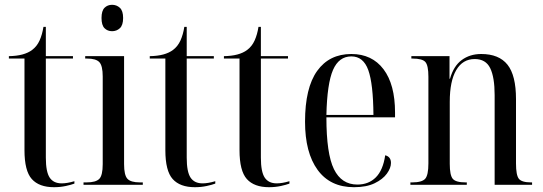

<svg xmlns="http://www.w3.org/2000/svg" viewBox="-20 -770 2261 800"><path d="M205 10Q143 10 112.5 -24Q82 -58 82 -144V-526H17V-536Q81 -537 114 -562Q134 -577 145 -601.5Q156 -626 161 -658H171V-536H284V-526H171V-113Q171 -54 187 -30Q203 -6 237 -6Q260 -6 290 -15V-5Q277 0 254 5Q231 10 205 10Z M447 -640Q428 -640 415.5 -652.5Q403 -665 403 -695Q403 -725 415.5 -737.5Q428 -750 447 -750Q466 -750 479.5 -737.5Q493 -725 493 -695Q493 -665 479.5 -652.5Q466 -640 447 -640ZM328 0V-10H341Q379 -10 393.5 -24.5Q408 -39 408 -86V-451Q408 -496 394 -511Q380 -526 343 -526H335V-536H497V-86Q497 -40 511 -25Q525 -10 563 -10H575V0Z M792 10Q730 10 699.5 -24Q669 -58 669 -144V-526H604V-536Q668 -537 701 -562Q721 -577 732 -601.5Q743 -626 748 -658H758V-536H871V-526H758V-113Q758 -54 774 -30Q790 -6 824 -6Q847 -6 877 -15V-5Q864 0 841 5Q818 10 792 10Z M1101 10Q1039 10 1008.5 -24Q978 -58 978 -144V-526H913V-536Q977 -537 1010 -562Q1030 -577 1041 -601.5Q1052 -626 1057 -658H1067V-536H1180V-526H1067V-113Q1067 -54 1083 -30Q1099 -6 1133 -6Q1156 -6 1186 -15V-5Q1173 0 1150 5Q1127 10 1101 10Z M1455 10Q1356 10 1303.5 -62Q1251 -134 1251 -263Q1251 -404 1301.5 -474.5Q1352 -545 1444 -545Q1530 -545 1578 -481.5Q1626 -418 1626 -301V-281H1340Q1340 -129 1371.5 -65Q1403 -1 1469 -1Q1516 -1 1546 -31Q1576 -61 1585 -123Q1609 -117 1609 -91Q1609 -70 1592 -46.5Q1575 -23 1541 -6.5Q1507 10 1455 10ZM1536 -291Q1535 -421 1514.5 -478Q1494 -535 1444 -535Q1392 -535 1367.5 -478.5Q1343 -422 1340 -291Z M1690 0V-10H1697Q1738 -10 1751.5 -25Q1765 -40 1765 -89V-450Q1765 -497 1752.5 -511.5Q1740 -526 1699 -526H1694V-536H1853V-442H1855Q1870 -495 1904 -520Q1938 -545 1985 -545Q2059 -545 2094.5 -500.5Q2130 -456 2130 -357V-89Q2130 -40 2142 -25Q2154 -10 2193 -10H2197V0H2041V-374Q2041 -448 2022.5 -486Q2004 -524 1958 -524Q1908 -524 1881 -478Q1854 -432 1854 -346V-87Q1854 -40 1866.5 -25Q1879 -10 1920 -10H1925V0Z"/></svg>

Font: Noto Serif Display Condensed
Style: Regular
Weight: 400
Width: 3
Designer: Monotype Design Team
Foundry: Monotype Imaging Inc.
Version: Version 2.009